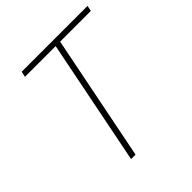

<svg xmlns="http://www.w3.org/2000/svg" viewBox="-181 -785 911 911"><g transform="rotate(-45 274.0 -330.0)"><path d="M180 0 306 -632H100L106 -660H548L542 -632H336L210 0Z"/></g></svg>

Font: Source Sans Variable
Style: Italic
Weight: 200
Italic angle: -11°
Designer: Paul D. Hunt
Foundry: Adobe Systems Incorporated
Version: Version 3.006;hotconv 1.0.111;makeotfexe 2.5.65597